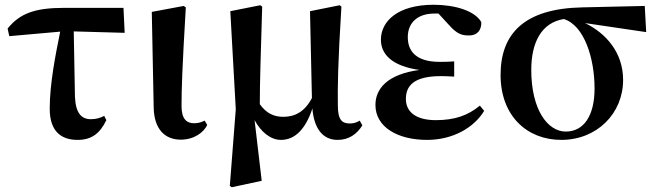

<svg xmlns="http://www.w3.org/2000/svg" viewBox="-20 -572 2758 807"><path d="M306 16C365 16 400 -11 427 -67L418 -85C401 -76 384 -71 362 -71C323 -71 298 -95 295 -166L290 -440L504 -434L499 -539H250C125 -539 63 -515 12 -452L19 -420L233 -439C213 -340 189 -220 189 -115C189 -20 237 16 306 16Z M740 15C796 15 837 -16 851 -47L840 -65C828 -59 815 -54 796 -54C766 -54 743 -70 743 -126C743 -197 746 -288 761 -541L752 -547L618 -522L626 -119C628 -29 673 15 740 15Z M1161 16C1223 16 1266 -34 1293 -116C1300 -31 1337 16 1399 16C1446 16 1480 -8 1503 -45L1492 -65C1480 -58 1468 -53 1451 -53C1417 -53 1400 -68 1400 -130C1399 -203 1400 -305 1415 -544L1408 -550L1283 -525L1291 -160C1261 -102 1219 -81 1171 -81C1132 -81 1100 -95 1072 -134C1072 -233 1076 -334 1082 -544L1074 -550L948 -525L971 -113L946 209L954 215L1080 188L1050 -67C1076 -19 1116 16 1161 16Z M1775 16C1883 16 1972 -35 2015 -106L1997 -128C1947 -87 1892 -67 1812 -67C1725 -67 1686 -104 1686 -156C1686 -212 1720 -252 1833 -252C1845 -252 1858 -252 1889 -250V-314C1864 -312 1848 -312 1828 -312C1731 -312 1694 -355 1694 -416C1694 -477 1736 -515 1805 -515H1823L1868 -466C1903 -427 1923 -423 1952 -423C1985 -423 2004 -444 2003 -479C1976 -527 1891 -552 1803 -552C1652 -552 1581 -483 1581 -405C1581 -343 1629 -294 1743 -278C1607 -260 1558 -198 1558 -131C1558 -38 1651 16 1775 16Z M2339 16C2489 16 2599 -95 2599 -236C2599 -352 2526 -433 2439 -475L2696 -437L2690 -547L2427 -541C2184 -536 2084 -431 2084 -257C2084 -85 2195 16 2339 16ZM2350 -492C2436 -465 2479 -327 2479 -200C2479 -86 2434 -19 2358 -19C2282 -19 2213 -111 2213 -278C2213 -394 2256 -477 2350 -492Z"/></svg>

Font: Noto Serif CJK HK
Style: Bold
Weight: 700
Designer: Ryoko NISHIZUKA 西塚涼子 (kana & ideographs); Frank Grießhammer (Latin, Greek & Cyrillic); Wenlong ZHANG 张文龙 (bopomofo); San
Foundry: Adobe
Version: Version 2.001;hotconv 1.1.0;makeotfexe 2.6.0